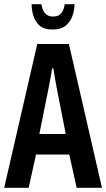

<svg xmlns="http://www.w3.org/2000/svg" viewBox="-20 -897 507 917"><path d="M0 0 158 -687H309L467 0H346L311 -159H152L117 0ZM168 -257H294L251 -476Q250 -482 248 -493Q246 -504 243.5 -517.5Q241 -531 239 -544.5Q237 -558 235 -570H229Q227 -556 223.5 -538Q220 -520 217 -503Q214 -486 212 -476ZM231 -756Q191 -756 169.5 -774.5Q148 -793 139.5 -821Q131 -849 131 -877H178Q180 -864 185 -850.5Q190 -837 202 -827.5Q214 -818 233 -818Q255 -818 266.5 -828Q278 -838 283 -852Q288 -866 289 -877H336Q336 -849 326 -821Q316 -793 293.5 -774.5Q271 -756 231 -756Z"/></svg>

Font: Archivo SemiBold ExtraCondensed
Style: Regular
Weight: 600
Width: 2
Version: Version 2.001